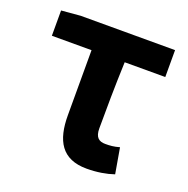

<svg xmlns="http://www.w3.org/2000/svg" viewBox="-107 -662 763 778"><g transform="rotate(20 274.0 -273.0)"><path d="M346 14C391 14 431 7 463 -4L444 -114C420 -107 403 -106 383 -106C356 -106 339 -118 339 -157C339 -237 340 -339 344 -444H519V-560H112L30 -553V-444H201V-164C201 -55 238 14 346 14Z"/></g></svg>

Font: Spoqa Han Sans Neo Bold
Style: Bold
Weight: 700
Designer: [Spoqa Han Sans Neo] Dong-huui Kim  Younghwa Kang  Yujin Lee  [Noto Sans] Ryoko NISHIZUKA  (kana & ideographs); Paul D. 
Foundry: Spoqa (http://www.spoqa-han-sans.com)
Version: Version 1.000